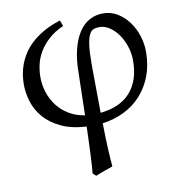

<svg xmlns="http://www.w3.org/2000/svg" viewBox="-80 -544 797 853"><g transform="rotate(-10 319.0 -117.5)"><path d="M439.9 -468.8Q475.6 -468.8 504.9 -450.9Q534.2 -433.1 555.2 -404.5Q576.2 -376 587.6 -340.3Q599.1 -304.7 599.1 -268.6Q599.1 -208.5 580.6 -159.7Q562 -110.8 529.5 -75Q497.1 -39.1 452.1 -17.1Q407.2 4.9 354.5 11.7Q355 41 355.7 69.6Q356.4 98.1 357.7 123.5Q358.9 148.9 360.4 170.7Q361.8 192.4 363.3 208Q345.2 214.4 325.4 221.2Q305.7 228 286.6 236.3Q281.2 233.4 278.8 230.5L271.5 222.7Q272.9 209.5 274.4 187.7Q275.9 166 277.1 138.4Q278.3 110.8 279.5 78.9Q280.8 46.9 281.7 13.7Q213.4 9.8 167 -12.5Q120.6 -34.7 92.3 -67.4Q64 -100.1 51.5 -139.9Q39.1 -179.7 39.1 -218.8Q39.1 -237.8 42.2 -260.3Q45.4 -282.7 53.7 -305.9Q62 -329.1 76.7 -352.8Q91.3 -376.5 114.3 -397.9Q137.2 -419.4 169.7 -438.2Q202.1 -457 245.6 -470.7Q249.5 -464.8 252 -457Q254.4 -449.2 255.9 -444.3Q215.3 -426.3 188.5 -401.6Q161.6 -377 145.8 -349.6Q129.9 -322.3 123.5 -293.5Q117.2 -264.6 117.2 -238.3Q117.2 -203.6 127.7 -170.2Q138.2 -136.7 158.9 -109.1Q179.7 -81.5 210.9 -62.3Q242.2 -43 283.2 -36.6L287.6 -222.2Q287.6 -284.2 299.1 -330.6Q310.5 -377 330.6 -407.7Q350.6 -438.5 378.7 -453.6Q406.7 -468.8 439.9 -468.8ZM353.5 -35.6Q396.5 -40 430.2 -54.7Q463.9 -69.3 487.3 -95Q510.7 -120.6 523.2 -156.7Q535.6 -192.9 535.6 -239.7Q535.6 -272 525.6 -302.7Q515.6 -333.5 498.8 -357.7Q481.9 -381.8 460 -396.7Q438 -411.6 413.6 -411.6Q399.4 -411.6 388.2 -407.7Q377 -403.8 368.7 -388.4Q360.4 -373 356 -342.3Q351.6 -311.5 351.6 -257.3V-232.4Z"/></g></svg>

Font: Gentium Plus
Style: Regular
Weight: 400
Designer: J. Victor Gaultney, Annie Olsen, Iska Routamaa
Foundry: SIL International
Version: Version 1.510